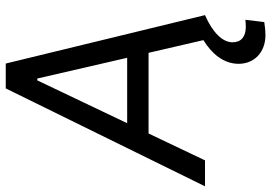

<svg xmlns="http://www.w3.org/2000/svg" viewBox="-196 -604 988 701"><g transform="rotate(-90 298.5 -254.0)"><path d="M-31.7 0H63L161.1 -206.1H455.6L502 -5.9C452.6 24.4 415.5 67.9 415.5 122.6C415.5 180.2 458 220.7 520.5 220.7C534.2 220.7 551.3 219.2 567.9 216.3L576.2 147.5C567.4 148.4 558.1 148.9 549.8 148.9C513.7 148.9 494.1 131.3 494.1 100.1C494.1 64 530.3 27.3 593.3 0L416.5 -727.5H325.7ZM198.7 -284.2 355 -612.3H361.8L437.5 -284.2Z"/></g></svg>

Font: Guggenheim Sans Display
Style: Italic
Weight: 400
Italic angle: -7°
Designer: Modified by Tom Baber under direction of Pentagram Design 2023
Foundry: rsms
Version: Version 1.001;Glyphs 3.1.2 (3151)